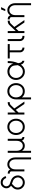

<svg xmlns="http://www.w3.org/2000/svg" viewBox="2386 -3138 952 5765"><g transform="rotate(-90 2862.5 -256.0)"><path d="M265 -712Q182 -712 134 -653Q86 -595 91 -527Q94 -492 110 -463Q130 -428 168 -402L115 -350Q53 -288 53 -200Q53 -112 115 -50Q177 12 265 12Q353 12 415 -50Q452 -87 468 -136Q476 -161 477.5 -185Q479 -209 474 -234Q459 -309 407 -355Q390 -371 366.5 -384.5Q343 -398 311 -408Q267 -424 241.5 -432.5Q216 -441 209 -445Q193 -453 182 -465Q171 -477 163 -493Q135 -550 170 -602Q204 -652 265 -652Q316 -652 350 -622Q385 -592 401 -545L458 -563Q437 -621 394 -664Q345 -712 265 -712ZM224 -374Q231 -372 240 -368.5Q249 -365 261 -361Q273 -357 280.5 -354.5Q288 -352 291 -351Q342 -333 367 -311Q405 -277 416 -221Q422 -185 410 -152Q404 -136 395 -120.5Q386 -105 373 -92Q329 -48 265 -48Q201 -48 157 -92Q113 -136 113 -200Q113 -264 157 -308Z M1018 200V-268Q1018 -379 958 -445Q897 -512 809 -512Q722 -512 669 -446Q665 -441 661 -435.5Q657 -430 654 -424Q646 -449 627 -468Q595 -500 549 -500H531V-440H549Q570 -440 585 -425Q599 -411 599 -390V0H617H647H659V-268Q659 -353 701 -402Q743 -452 809 -452Q874 -452 916 -402Q958 -353 958 -268V200Z M1367 12Q1454 12 1506 -54Q1510 -59 1514 -64.5Q1518 -70 1521 -76Q1529 -51 1548 -32Q1580 0 1626 0H1631V-60H1626Q1606 -60 1591 -75Q1576 -90 1576 -110V-500H1516V-232Q1516 -149 1473 -98Q1431 -48 1367 -48Q1302 -48 1260 -98Q1217 -149 1217 -232V-500H1157V200H1217V-70Q1269 12 1367 12Z M1936 -512Q1829 -512 1760 -436Q1691 -360 1691 -250Q1691 -141 1760 -64Q1829 12 1936 12Q2042 12 2111 -64Q2180 -141 2180 -250Q2180 -360 2111 -436Q2042 -512 1936 -512ZM1936 -452Q2018 -452 2069 -394Q2120 -336 2120 -250Q2120 -165 2069 -106Q2018 -48 1936 -48Q1853 -48 1802 -106Q1751 -165 1751 -250Q1751 -336 1802 -394Q1853 -452 1936 -452Z M2305 -500V0H2365V-175L2446 -259L2622 0H2695L2488 -303L2593 -413Q2620 -440 2660 -440H2677V-500H2660Q2627 -500 2596 -486Q2570 -474 2550 -454L2365 -261V-500Z M3004 -452Q3087 -452 3138 -394Q3189 -336 3189 -250Q3189 -165 3138 -106Q3087 -48 3004 -48Q2922 -48 2871 -106Q2820 -165 2820 -250Q2820 -336 2871 -394Q2922 -452 3004 -452ZM3004 -512Q2898 -512 2829 -436Q2760 -360 2760 -250V200H2820V-74Q2890 12 3004 12Q3111 12 3180 -64Q3249 -141 3249 -250Q3249 -360 3180 -436Q3111 -512 3004 -512Z M3597 -510Q3489 -510 3417 -435Q3344 -359 3344 -250Q3344 -141 3417 -63Q3489 14 3597 14Q3661 14 3714 -18Q3767 -49 3804 -104Q3811 -79 3826 -58Q3857 -12 3918 0V-62Q3891 -70 3876 -92Q3859 -116 3852 -162Q3851 -167 3850 -174Q3849 -181 3849 -189Q3881 -260 3896 -338Q3911 -416 3911 -500H3851Q3851 -454 3847.5 -411.5Q3844 -369 3835 -332Q3833 -341 3830 -349Q3827 -357 3824 -364Q3797 -431 3735 -471Q3674 -510 3597 -510ZM3597 -450Q3655 -450 3699 -422Q3745 -395 3767 -344Q3779 -315 3788 -200Q3778 -178 3770 -162.5Q3762 -147 3757 -139Q3730 -96 3688 -71Q3648 -46 3597 -46Q3514 -46 3459 -105Q3404 -164 3404 -250Q3404 -334 3459 -392Q3514 -450 3597 -450Z M3989 -500V-440H4173V-132Q4173 -77 4211 -39Q4250 0 4305 0H4315V-60H4305Q4275 -60 4254 -81Q4233 -102 4233 -132V-440H4421V-500Z M4512 -500V-132Q4512 -77 4550 -39Q4589 0 4644 0H4667V-60H4644Q4614 -60 4593 -81Q4572 -102 4572 -132V-500Z M4752 -500V0H4812V-175L4893 -259L5069 0H5142L4935 -303L5040 -413Q5067 -440 5107 -440H5124V-500H5107Q5074 -500 5043 -486Q5017 -474 4997 -454L4812 -261V-500Z M5649 200V-268Q5649 -379 5589 -445Q5528 -512 5440 -512Q5353 -512 5300 -446Q5296 -441 5292 -435.5Q5288 -430 5285 -424Q5277 -449 5258 -468Q5226 -500 5180 -500H5162V-440H5180Q5201 -440 5216 -425Q5230 -411 5230 -390V0H5248H5278H5290V-268Q5290 -353 5332 -402Q5374 -452 5440 -452Q5505 -452 5547 -402Q5589 -353 5589 -268V200ZM5412 -574H5468L5530 -700H5461Z"/></g></svg>

Font: Unageo Variable
Style: Regular
Weight: 300
Designer: Richard Sepsi
Foundry: Richard Sepsi
Version: Version 2.200